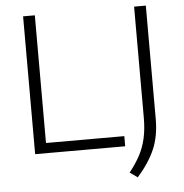

<svg xmlns="http://www.w3.org/2000/svg" viewBox="-60 -797 982 1027"><g transform="rotate(-5 431.0 -284.0)"><path d="M102 0V-740H165V-54.5H585.5V0ZM638 171.5 597 142Q631.5 99 654 56.8Q676.5 14.5 687.2 -34Q698 -82.5 698 -144V-740H761V-130Q761 -40 731.8 29Q702.5 98 638 171.5Z"/></g></svg>

Font: Encode Sans Expanded Expanded Light
Style: Regular
Weight: 300
Width: 7
Designer: Multiple Designers
Foundry: Impallari Type
Version: Version 3.000; ttfautohint (v1.8.3) -l 8 -r 50 -G 200 -x 14 